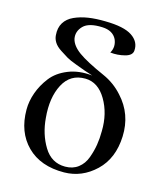

<svg xmlns="http://www.w3.org/2000/svg" viewBox="-109 -789 755 885"><g transform="rotate(15 268.5 -346.0)"><path d="M498 -215Q494 -109 429.5 -47.5Q365 14 280 15Q167 16 102.5 -48.5Q38 -113 38 -220V-221Q38 -260 52.5 -301Q67 -342 95.5 -379Q124 -416 175 -436.5Q226 -457 290 -450Q258 -460 249 -463.5Q240 -467 207 -479Q174 -491 159 -500Q144 -509 122.5 -523Q101 -537 91 -553Q81 -569 80 -586Q77 -621 92 -645.5Q107 -670 137 -683.5Q167 -697 203 -702.5Q239 -708 284 -707Q373 -706 412 -680Q451 -654 448 -612Q447 -588 412.5 -579Q378 -570 343 -574Q361 -605 346 -639Q328 -675 278 -677Q213 -680 187 -653.5Q161 -627 167 -593Q174 -561 212.5 -533Q251 -505 339 -466Q393 -442 432 -398Q502 -322 498 -215ZM399 -214Q401 -298 363 -362.5Q325 -427 264 -428Q192 -429 158.5 -365Q125 -301 134 -206Q140 -130 176 -71Q212 -12 277 -12H278Q314 -12 339.5 -31.5Q365 -51 377 -84Q389 -117 394 -148Q399 -179 399 -214Z"/></g></svg>

Font: GFS Artemisia
Style: Regular
Weight: 400
Designer: Takis Katsoulidis and George D. Matthiopoulos
Foundry: Takis Katsoulidis and George D. Matthiopoulos
Version: Version 1.0